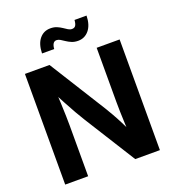

<svg xmlns="http://www.w3.org/2000/svg" viewBox="-164 -1062 1069 1186"><g transform="rotate(-20 371.0 -469.0)"><path d="M59.6 0V-727.5H221.2L453.1 -356.9Q466.8 -335 484.1 -304.4Q501.5 -273.9 520 -237.3Q538.6 -200.7 556.2 -161.6L540 -140.1Q537.6 -176.3 535.4 -220.7Q533.2 -265.1 532.2 -305.9Q531.2 -346.7 531.2 -372.1V-727.5H682.1V0H520L309.6 -335.4Q292 -363.8 272 -398.4Q252 -433.1 229 -476.3Q206.1 -519.5 178.2 -572.3L201.2 -582Q204.6 -528.8 206.5 -481Q208.5 -433.1 209.5 -395.8Q210.4 -358.4 210.4 -335.9V0ZM439.5 -807.1Q416 -807.1 397.7 -814.7Q379.4 -822.3 364.7 -832.3Q350.1 -842.3 337.9 -849.6Q325.7 -856.9 314 -856.9Q298.8 -856.9 291 -844Q283.2 -831.1 282.2 -810.1H202.1Q203.6 -871.6 231 -905Q258.3 -938.5 303.2 -938.5Q326.7 -938.5 344.7 -930.9Q362.8 -923.3 377 -913.6Q391.1 -903.8 403.6 -896.2Q416 -888.7 428.2 -888.7Q445.3 -888.7 452.6 -900.6Q460 -912.6 461.4 -936H540.5Q539.1 -874.5 511 -840.8Q482.9 -807.1 439.5 -807.1Z"/></g></svg>

Font: Inter 24pt
Style: Bold
Weight: 700
Designer: Rasmus Andersson
Foundry: rsms
Version: Version 4.001;git-66647c0bb